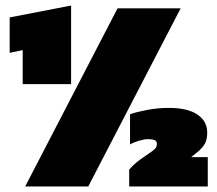

<svg xmlns="http://www.w3.org/2000/svg" viewBox="-20 -674 786 694"><path d="M62 -370V-493L15 -483V-611L237 -654V-370ZM71 0 405 -644H633L299 0ZM447 0V-61Q462 -78 474.5 -88Q487 -98 508 -112Q535 -130 541 -137Q547 -144 547 -154Q547 -165 538 -168Q529 -171 515 -171Q502 -171 483 -165.5Q464 -160 450 -152V-261Q472 -269 511 -276.5Q550 -284 590 -284Q658 -284 693.5 -260Q729 -236 729 -195Q729 -170 721 -155.5Q713 -141 698 -128L671 -106H731V0Z"/></svg>

Font: Kanit Black
Style: Regular
Weight: 900
Designer: Katatrad Team
Foundry: CadsonDemak
Version: Version 2.000; ttfautohint (v1.8.3)